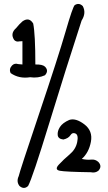

<svg xmlns="http://www.w3.org/2000/svg" viewBox="-20 -838 540 957"><path d="M352.5 -812.5Q374 -826.2 392.6 -807.6Q411.1 -773.4 386.7 -735.4Q309.6 -499 225.6 -224.6Q141.6 49.8 120.1 88.9Q99.6 108.4 77.1 88.9Q60.5 67.4 73.2 40Q78.1 16.6 174.3 -269Q270.5 -554.7 306.6 -679.7Q342.8 -804.7 352.5 -812.5ZM91.8 -731.4Q125 -754.9 145.5 -720.7Q156.2 -667 156.2 -516.6Q191.4 -517.6 204.1 -505.9Q224.6 -485.4 204.1 -462.9Q169.9 -447.3 129.9 -453.1Q75.2 -444.3 33.2 -473.6Q23.4 -494.1 40 -511.7Q52.7 -524.4 70.3 -518.6L91.8 -516.6V-632.8L76.2 -631.8Q61.5 -627.9 50.8 -638.7Q29.3 -670.9 60.5 -698.2Q75.2 -716.8 91.8 -731.4ZM325.2 -240.2Q357.4 -251 400.4 -218.3Q443.4 -185.5 433.1 -131.3Q422.9 -77.1 387.7 -45.9Q414.1 -40 434.6 -42.5Q455.1 -44.9 470.7 -30.3Q490.2 -8.8 470.7 12.7Q455.1 25.4 432.6 20.5Q306.6 18.6 278.3 13.2Q250 7.8 273.4 -17.6Q296.9 -43 327.1 -68.4Q357.4 -93.8 364.7 -129.4Q372.1 -165 356.4 -172.4Q340.8 -179.7 331.1 -164.1Q321.3 -148.4 295.9 -142.6Q269.5 -145.5 267.6 -165Q265.6 -184.6 278.8 -205.1Q292 -225.6 325.2 -240.2Z"/></svg>

Font: JasonHandwriting1
Style: Regular
Weight: 400
Version: Version 1.48.20